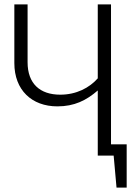

<svg xmlns="http://www.w3.org/2000/svg" viewBox="-20 -705 634 870"><path d="M483 -51V-685H423V-350C385 -307 326 -276 253 -276C161 -276 105 -326 105 -423V-685H45V-419C45 -297 124 -223 240 -223C317 -223 371 -250 423 -295V0H495L508 145H554V-51Z"/></svg>

Font: FiraGO Light
Style: Regular
Weight: 300
Designer: bBox Type
Foundry: bBox Type GmbH
Version: Version 1.001;PS 001.001;hotconv 1.0.88;makeotf.lib2.5.64775